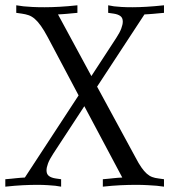

<svg xmlns="http://www.w3.org/2000/svg" viewBox="-36 -699 635 719"><path d="M258.3 -341.8 143.1 -559.1Q128.9 -585.9 116.9 -602.5Q105 -619.1 93.8 -628.7Q82.5 -638.2 71 -642.1Q59.6 -646 45.9 -647.9L24.9 -650.9V-679.2Q36.1 -677.2 52.2 -675.3Q65.9 -673.8 85.4 -672.9Q105 -671.9 130.9 -671.9Q156.7 -671.9 187.3 -673.6Q217.8 -675.3 253.9 -679.2V-650.9Q241.2 -649.9 231.7 -648.9Q222.2 -647.9 213.9 -647.2Q205.6 -646.5 197.8 -646Q189.9 -645.5 181.2 -645L306.2 -414.1L398.9 -556.2Q412.6 -577.1 418.2 -592.3Q423.8 -607.4 423.8 -618.2Q423.8 -632.3 414.8 -638.9Q405.8 -645.5 390.1 -647.9L369.1 -650.9V-679.2Q377.9 -677.2 391.1 -675.3Q402.3 -673.8 419.4 -672.9Q436.5 -671.9 460 -671.9Q483.4 -671.9 512.5 -673.6Q541.5 -675.3 578.1 -679.2V-650.9Q565.4 -649.9 555.7 -648.9Q545.9 -647.9 537.6 -647.2Q529.3 -646.5 521.5 -646Q513.7 -645.5 504.9 -645L327.6 -374.5L471.2 -109.9Q483.4 -86.4 493.7 -71.8Q503.9 -57.1 513.7 -48.6Q523.4 -40 533.9 -36.1Q544.4 -32.2 557.1 -30.8L578.1 -27.8V0Q566.9 -1.5 550.8 -3.4Q537.1 -4.4 517.3 -5.6Q497.6 -6.8 472.2 -6.8Q446.3 -6.8 415.8 -5.4Q385.3 -3.9 349.1 0V-27.8Q361.8 -28.8 371.3 -29.8Q380.9 -30.8 389.2 -31.7Q397.5 -32.7 405.3 -33.2Q413.1 -33.7 421.9 -34.2L279.8 -301.3L163.1 -123Q149.4 -102.1 143.8 -86.9Q138.2 -71.8 138.2 -61Q138.2 -46.9 147.2 -40Q156.2 -33.2 171.9 -30.8L192.9 -27.8V0Q184.1 -1.5 170.9 -3.4Q159.7 -4.4 142.6 -5.6Q125.5 -6.8 102.1 -6.8Q78.6 -6.8 49.6 -5.4Q20.5 -3.9 -16.1 0V-27.8Q-3.4 -28.8 6.3 -29.8Q16.1 -30.8 24.4 -31.7Q32.7 -32.7 40.5 -33.2Q48.3 -33.7 57.1 -34.2Z"/></svg>

Font: Simonetta
Style: Regular
Weight: 400
Version: Version 1.004